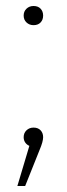

<svg xmlns="http://www.w3.org/2000/svg" viewBox="-20 -480 224 641"><path d="M124 -22Q124 -7 112 21L64 141H38L78 7Q69 3 64 -4.5Q59 -12 59 -22Q59 -36 68.5 -45Q78 -54 92 -54Q107 -54 115.5 -45Q124 -36 124 -22ZM124 -428Q124 -414 115.5 -405Q107 -396 92 -396Q78 -396 68.5 -405Q59 -414 59 -428Q59 -442 68.5 -451Q78 -460 92 -460Q107 -460 115.5 -451Q124 -442 124 -428Z"/></svg>

Font: FiraGO UltraLight
Style: Regular
Weight: 200
Designer: bBox Type
Foundry: bBox Type GmbH
Version: Version 1.001